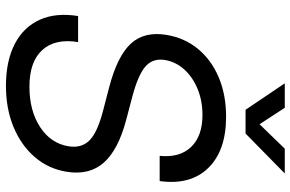

<svg xmlns="http://www.w3.org/2000/svg" viewBox="-188 -791 991 655"><g transform="rotate(90 307.5 -463.5)"><path d="M272.9 11.7Q188 11.7 130.1 -18.3Q72.3 -48.3 47.4 -103.5Q22.5 -158.7 34.7 -234.4H123.5Q110.8 -156.2 150.6 -112.3Q190.4 -68.4 275.9 -68.4Q357.4 -68.4 413.3 -104.7Q469.2 -141.1 479 -201.7Q486.3 -245.1 459.5 -272.7Q432.6 -300.3 356.9 -319.8L278.3 -340.3Q171.4 -368.2 128.9 -414.3Q86.4 -460.4 99.1 -536.6Q109.4 -598.1 147.2 -643.8Q185.1 -689.5 244.4 -714.4Q303.7 -739.3 378.4 -739.3Q493.7 -739.3 553 -678.5Q612.3 -617.7 597.7 -512.7H511.7Q518.6 -581.1 481.4 -619.9Q444.3 -658.7 372.1 -658.7Q323.7 -658.7 283.4 -642.1Q243.2 -625.5 217 -596.7Q190.9 -567.9 184.6 -530.3Q178.2 -489.7 206.3 -464.6Q234.4 -439.5 309.6 -419.4L389.2 -398.4Q490.7 -371.6 534.7 -322.3Q578.6 -272.9 565.9 -194.8Q555.7 -132.8 515.6 -86.4Q475.6 -40 413.3 -14.2Q351.1 11.7 272.9 11.7ZM347.7 -939.5 403.8 -853.5 487.3 -939.5H571.3V-939L435.5 -805.7H354.5L264.6 -939V-939.5Z"/></g></svg>

Font: Inter Display
Style: Italic
Weight: 400
Italic angle: -9.39999°
Designer: Rasmus Andersson
Foundry: rsms
Version: Version 4.000;git-a52131595